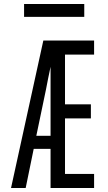

<svg xmlns="http://www.w3.org/2000/svg" viewBox="-20 -937 540 957"><path d="M35 0 196 -735H449V-665H304V-417H433V-347H304V-70H449V0H232V-195H148L108 0ZM161 -260H232V-604Q226 -575 220 -546.5Q214 -518 209 -490ZM400 -853H100V-917H400Z"/></svg>

Font: Iosevka Fixed
Style: Regular
Weight: 400
Monospace: yes
Designer: Belleve Invis
Foundry: Belleve Invis
Version: Version 33.2.4